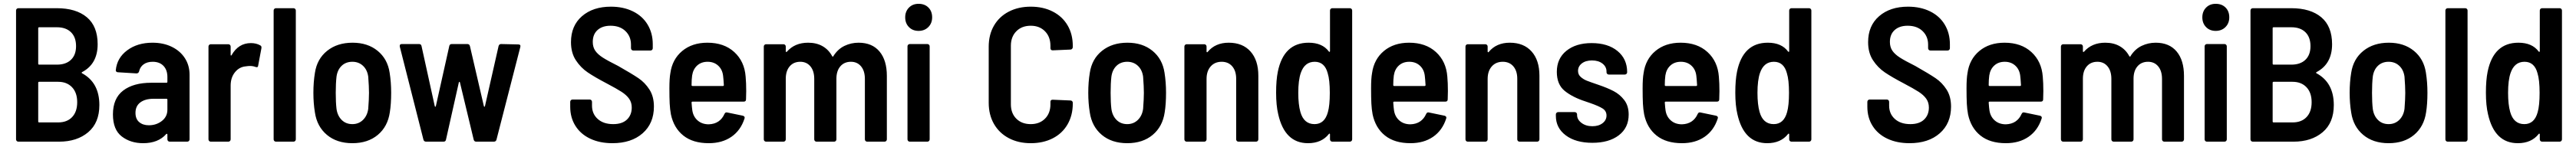

<svg xmlns="http://www.w3.org/2000/svg" viewBox="-20 -743 13482 771"><path d="M289 0H76Q71 0 67.5 -3.5Q64 -7 64 -12V-688Q64 -693 67.5 -696.5Q71 -700 76 -700H277Q378 -700 434.5 -652.5Q491 -605 491 -511Q491 -408 410 -365Q405 -362 409 -359Q500 -310 500 -192Q500 -99 441.5 -49.5Q383 0 289 0ZM180 -595V-409Q180 -404 185 -404H278Q325 -404 351.5 -429.5Q378 -455 378 -501Q378 -548 351.5 -574Q325 -600 278 -600H185Q180 -600 180 -595ZM384 -207Q384 -257 357 -285.5Q330 -314 284 -314H185Q180 -314 180 -309V-106Q180 -101 185 -101H285Q331 -101 357.5 -129Q384 -157 384 -207Z M972 -351V-12Q972 -7 968.5 -3.5Q965 0 960 0H868Q863 0 859.5 -3.5Q856 -7 856 -12V-37Q856 -40 854 -41Q852 -42 850 -40Q808 8 729 8Q663 8 617 -27.5Q571 -63 571 -143Q571 -227 624.5 -268Q678 -309 772 -309H851Q856 -309 856 -314V-339Q856 -376 835.5 -397.5Q815 -419 779 -419Q750 -419 731.5 -405.5Q713 -392 708 -369Q705 -358 694 -358L597 -364Q592 -364 588.5 -367.5Q585 -371 586 -375Q592 -439 645.5 -479Q699 -519 778 -519Q835 -519 879 -497.5Q923 -476 947.5 -438Q972 -400 972 -351ZM856 -168V-220Q856 -225 851 -225H784Q740 -225 714.5 -206Q689 -187 689 -151Q689 -119 708.5 -102.5Q728 -86 759 -86Q798 -86 827 -108.5Q856 -131 856 -168Z M1342 -505Q1350 -501 1348 -490L1331 -399Q1330 -387 1317 -392Q1304 -397 1287 -397Q1280 -397 1266 -395Q1232 -392 1209.5 -364Q1187 -336 1187 -294V-12Q1187 -7 1183.5 -3.5Q1180 0 1175 0H1083Q1078 0 1074.5 -3.5Q1071 -7 1071 -12V-499Q1071 -504 1074.5 -507.5Q1078 -511 1083 -511H1175Q1180 -511 1183.5 -507.5Q1187 -504 1187 -499V-456Q1187 -452 1188.5 -451.5Q1190 -451 1192 -454Q1228 -517 1293 -517Q1321 -517 1342 -505Z M1412 -12V-688Q1412 -693 1415.5 -696.5Q1419 -700 1424 -700H1516Q1521 -700 1524.5 -696.5Q1528 -693 1528 -688V-12Q1528 -7 1524.5 -3.5Q1521 0 1516 0H1424Q1419 0 1415.5 -3.5Q1412 -7 1412 -12Z M1628 -153Q1620 -201 1620 -256Q1620 -313 1628 -361Q1639 -434 1692 -476.5Q1745 -519 1825 -519Q1904 -519 1956 -476.5Q2008 -434 2019 -362Q2027 -312 2027 -257Q2027 -197 2020 -154Q2009 -79 1957 -35.5Q1905 8 1824 8Q1743 8 1691 -35.5Q1639 -79 1628 -153ZM1907 -172Q1911 -224 1911 -256Q1911 -289 1907 -341Q1902 -377 1879.5 -398Q1857 -419 1824 -419Q1790 -419 1768 -398Q1746 -377 1741 -341Q1737 -306 1737 -256Q1737 -205 1741 -172Q1746 -136 1768 -114Q1790 -92 1824 -92Q1857 -92 1879.5 -114Q1902 -136 1907 -172Z M2196 -10 2072 -499V-503Q2072 -512 2083 -512H2173Q2184 -512 2186 -501L2255 -187Q2256 -183 2258 -183Q2260 -183 2261 -187L2331 -501Q2333 -512 2344 -512H2426Q2436 -512 2439 -502L2512 -187Q2513 -183 2515 -183Q2517 -183 2518 -187L2589 -501Q2592 -512 2602 -512L2692 -510Q2706 -510 2703 -497L2578 -10Q2575 0 2564 0H2472Q2462 0 2459 -10L2387 -310Q2386 -314 2384 -314Q2382 -314 2381 -310L2314 -11Q2312 0 2301 0H2210Q2199 0 2196 -10Z M2964 -183V-209Q2964 -214 2967.5 -217.5Q2971 -221 2976 -221H3066Q3071 -221 3074.5 -217.5Q3078 -214 3078 -209V-189Q3078 -146 3108 -119Q3138 -92 3189 -92Q3236 -92 3261 -116Q3286 -140 3286 -179Q3286 -206 3272 -225.5Q3258 -245 3232.5 -261.5Q3207 -278 3154 -306Q3093 -338 3056 -363Q3019 -388 2993.5 -427Q2968 -466 2968 -522Q2968 -608 3025.5 -658Q3083 -708 3177 -708Q3242 -708 3292 -683.5Q3342 -659 3369 -614Q3396 -569 3396 -511V-490Q3396 -485 3392.5 -481.5Q3389 -478 3384 -478H3294Q3289 -478 3285.5 -481.5Q3282 -485 3282 -490V-509Q3282 -552 3253 -580Q3224 -608 3175 -608Q3132 -608 3107 -585.5Q3082 -563 3082 -523Q3082 -496 3095 -477Q3108 -458 3134.5 -441Q3161 -424 3215 -397Q3287 -356 3321 -333Q3355 -310 3378.5 -273.5Q3402 -237 3402 -184Q3402 -96 3343 -44Q3284 8 3185 8Q3119 8 3069 -15.5Q3019 -39 2991.5 -82.5Q2964 -126 2964 -183Z M3885 -265 3884 -222Q3884 -210 3872 -210H3604Q3599 -210 3599 -205Q3601 -177 3603 -164Q3608 -131 3631 -111Q3654 -91 3689 -91Q3719 -92 3739.5 -106Q3760 -120 3771 -145Q3776 -156 3786 -153L3868 -136Q3880 -132 3876 -121Q3856 -59 3807.5 -25.5Q3759 8 3689 8Q3606 8 3556 -32Q3506 -72 3491 -143Q3486 -170 3484.5 -200Q3483 -230 3483 -280Q3483 -332 3488 -359Q3498 -432 3550 -475.5Q3602 -519 3682 -519Q3769 -519 3822.5 -470Q3876 -421 3882 -341Q3885 -308 3885 -265ZM3602 -347Q3599 -325 3599 -297Q3599 -292 3604 -292H3763Q3768 -292 3768 -297Q3766 -331 3764 -346Q3760 -379 3738 -399Q3716 -419 3683 -419Q3650 -419 3628.5 -399.5Q3607 -380 3602 -347Z M4621 -345V-12Q4621 -7 4617.5 -3.5Q4614 0 4609 0H4518Q4513 0 4509.5 -3.5Q4506 -7 4506 -12V-329Q4506 -371 4486 -395Q4466 -419 4433 -419Q4398 -419 4377.5 -395Q4357 -371 4357 -330V-12Q4357 -7 4353.5 -3.5Q4350 0 4345 0H4253Q4248 0 4244.5 -3.5Q4241 -7 4241 -12V-329Q4241 -371 4221 -395Q4201 -419 4168 -419Q4133 -419 4112.5 -395Q4092 -371 4092 -330V-12Q4092 -7 4088.5 -3.5Q4085 0 4080 0H3989Q3984 0 3980.5 -3.5Q3977 -7 3977 -12V-499Q3977 -504 3980.5 -507.5Q3984 -511 3989 -511H4080Q4085 -511 4088.5 -507.5Q4092 -504 4092 -499V-474Q4092 -471 4094 -470.5Q4096 -470 4098 -472Q4139 -519 4209 -519Q4253 -519 4285 -500.5Q4317 -482 4335 -448Q4337 -446 4339 -446Q4341 -446 4342 -450Q4365 -486 4399.5 -502.5Q4434 -519 4473 -519Q4544 -519 4582.5 -473Q4621 -427 4621 -345Z M4717 -652Q4717 -683 4736.5 -703Q4756 -723 4787 -723Q4819 -723 4838.5 -703.5Q4858 -684 4858 -652Q4858 -621 4838 -601Q4818 -581 4787 -581Q4756 -581 4736.5 -601Q4717 -621 4717 -652ZM4729 -12V-500Q4729 -505 4732.5 -508.5Q4736 -512 4741 -512H4833Q4838 -512 4841.5 -508.5Q4845 -505 4845 -500V-12Q4845 -7 4841.5 -3.5Q4838 0 4833 0H4741Q4736 0 4732.5 -3.5Q4729 -7 4729 -12Z M5154 -204V-498Q5154 -561 5181.5 -608.5Q5209 -656 5259 -682Q5309 -708 5374 -708Q5439 -708 5489 -682.5Q5539 -657 5566.5 -610.5Q5594 -564 5594 -502V-496Q5594 -491 5590.5 -487Q5587 -483 5582 -483L5489 -479Q5477 -479 5477 -491V-503Q5477 -550 5448.5 -579Q5420 -608 5374 -608Q5327 -608 5298.5 -579Q5270 -550 5270 -503V-196Q5270 -149 5298.5 -120.5Q5327 -92 5374 -92Q5420 -92 5448.5 -120.5Q5477 -149 5477 -196V-209Q5477 -220 5489 -220L5582 -216Q5587 -216 5590.5 -212.5Q5594 -209 5594 -204V-200Q5594 -138 5566.5 -90.5Q5539 -43 5489 -17.5Q5439 8 5374 8Q5309 8 5259 -18.5Q5209 -45 5181.5 -93Q5154 -141 5154 -204Z M5683 -153Q5675 -201 5675 -256Q5675 -313 5683 -361Q5694 -434 5747 -476.5Q5800 -519 5880 -519Q5959 -519 6011 -476.5Q6063 -434 6074 -362Q6082 -312 6082 -257Q6082 -197 6075 -154Q6064 -79 6012 -35.5Q5960 8 5879 8Q5798 8 5746 -35.5Q5694 -79 5683 -153ZM5962 -172Q5966 -224 5966 -256Q5966 -289 5962 -341Q5957 -377 5934.5 -398Q5912 -419 5879 -419Q5845 -419 5823 -398Q5801 -377 5796 -341Q5792 -306 5792 -256Q5792 -205 5796 -172Q5801 -136 5823 -114Q5845 -92 5879 -92Q5912 -92 5934.5 -114Q5957 -136 5962 -172Z M6565 -346V-12Q6565 -7 6561.5 -3.5Q6558 0 6553 0H6461Q6456 0 6452.5 -3.5Q6449 -7 6449 -12V-330Q6449 -371 6428.5 -395Q6408 -419 6373 -419Q6337 -419 6315.5 -394.5Q6294 -370 6294 -329V-12Q6294 -7 6290.5 -3.5Q6287 0 6282 0H6190Q6185 0 6181.5 -3.5Q6178 -7 6178 -12V-499Q6178 -504 6181.5 -507.5Q6185 -511 6190 -511H6282Q6287 -511 6290.5 -507.5Q6294 -504 6294 -499V-473Q6294 -470 6296 -469Q6298 -468 6300 -471Q6340 -519 6410 -519Q6483 -519 6524 -473Q6565 -427 6565 -346Z M6952 -700H7044Q7049 -700 7052.5 -696.5Q7056 -693 7056 -688V-12Q7056 -7 7052.5 -3.5Q7049 0 7044 0H6952Q6947 0 6943.5 -3.5Q6940 -7 6940 -12V-38Q6940 -41 6938 -42Q6936 -43 6934 -40Q6896 8 6825 8Q6703 8 6669 -144Q6658 -190 6658 -257Q6658 -323 6667 -367Q6698 -519 6828 -519Q6900 -519 6934 -473Q6936 -470 6938 -471Q6940 -472 6940 -475V-688Q6940 -693 6943.5 -696.5Q6947 -700 6952 -700ZM6939 -256Q6939 -324 6928 -359Q6912 -419 6860 -419Q6807 -419 6787 -360Q6774 -322 6774 -256Q6774 -195 6785 -156Q6803 -92 6859 -92Q6912 -92 6929 -155Q6939 -190 6939 -256Z M7557 -265 7556 -222Q7556 -210 7544 -210H7276Q7271 -210 7271 -205Q7273 -177 7275 -164Q7280 -131 7303 -111Q7326 -91 7361 -91Q7391 -92 7411.5 -106Q7432 -120 7443 -145Q7448 -156 7458 -153L7540 -136Q7552 -132 7548 -121Q7528 -59 7479.5 -25.5Q7431 8 7361 8Q7278 8 7228 -32Q7178 -72 7163 -143Q7158 -170 7156.5 -200Q7155 -230 7155 -280Q7155 -332 7160 -359Q7170 -432 7222 -475.5Q7274 -519 7354 -519Q7441 -519 7494.5 -470Q7548 -421 7554 -341Q7557 -308 7557 -265ZM7274 -347Q7271 -325 7271 -297Q7271 -292 7276 -292H7435Q7440 -292 7440 -297Q7438 -331 7436 -346Q7432 -379 7410 -399Q7388 -419 7355 -419Q7322 -419 7300.5 -399.5Q7279 -380 7274 -347Z M8036 -346V-12Q8036 -7 8032.5 -3.5Q8029 0 8024 0H7932Q7927 0 7923.5 -3.5Q7920 -7 7920 -12V-330Q7920 -371 7899.5 -395Q7879 -419 7844 -419Q7808 -419 7786.5 -394.5Q7765 -370 7765 -329V-12Q7765 -7 7761.5 -3.5Q7758 0 7753 0H7661Q7656 0 7652.5 -3.5Q7649 -7 7649 -12V-499Q7649 -504 7652.5 -507.5Q7656 -511 7661 -511H7753Q7758 -511 7761.5 -507.5Q7765 -504 7765 -499V-473Q7765 -470 7767 -469Q7769 -468 7771 -471Q7811 -519 7881 -519Q7954 -519 7995 -473Q8036 -427 8036 -346Z M8122 -135V-143Q8122 -148 8125.5 -151.5Q8129 -155 8134 -155H8221Q8226 -155 8229.5 -151.5Q8233 -148 8233 -143V-140Q8233 -116 8256 -98.5Q8279 -81 8313 -81Q8346 -81 8366.5 -97Q8387 -113 8387 -137Q8387 -161 8366.5 -174Q8346 -187 8303 -202L8277 -211Q8209 -233 8168 -266.5Q8127 -300 8127 -366Q8127 -436 8177 -476.5Q8227 -517 8309 -517Q8394 -517 8444.5 -475.5Q8495 -434 8495 -365V-364Q8495 -359 8491.5 -355.5Q8488 -352 8483 -352H8399Q8394 -352 8390.5 -355.5Q8387 -359 8387 -364V-368Q8387 -393 8366 -409.5Q8345 -426 8311 -426Q8278 -426 8258 -410.5Q8238 -395 8238 -371Q8238 -352 8252 -339.5Q8266 -327 8283.5 -320Q8301 -313 8345 -298Q8392 -282 8424.5 -265Q8457 -248 8480 -218Q8503 -188 8503 -142Q8503 -73 8451.5 -33.5Q8400 6 8313 6Q8226 6 8174 -33Q8122 -72 8122 -135Z M8978 -265 8977 -222Q8977 -210 8965 -210H8697Q8692 -210 8692 -205Q8694 -177 8696 -164Q8701 -131 8724 -111Q8747 -91 8782 -91Q8812 -92 8832.5 -106Q8853 -120 8864 -145Q8869 -156 8879 -153L8961 -136Q8973 -132 8969 -121Q8949 -59 8900.5 -25.5Q8852 8 8782 8Q8699 8 8649 -32Q8599 -72 8584 -143Q8579 -170 8577.5 -200Q8576 -230 8576 -280Q8576 -332 8581 -359Q8591 -432 8643 -475.5Q8695 -519 8775 -519Q8862 -519 8915.5 -470Q8969 -421 8975 -341Q8978 -308 8978 -265ZM8695 -347Q8692 -325 8692 -297Q8692 -292 8697 -292H8856Q8861 -292 8861 -297Q8859 -331 8857 -346Q8853 -379 8831 -399Q8809 -419 8776 -419Q8743 -419 8721.5 -399.5Q8700 -380 8695 -347Z M9355 -700H9447Q9452 -700 9455.5 -696.5Q9459 -693 9459 -688V-12Q9459 -7 9455.5 -3.5Q9452 0 9447 0H9355Q9350 0 9346.5 -3.5Q9343 -7 9343 -12V-38Q9343 -41 9341 -42Q9339 -43 9337 -40Q9299 8 9228 8Q9106 8 9072 -144Q9061 -190 9061 -257Q9061 -323 9070 -367Q9101 -519 9231 -519Q9303 -519 9337 -473Q9339 -470 9341 -471Q9343 -472 9343 -475V-688Q9343 -693 9346.5 -696.5Q9350 -700 9355 -700ZM9342 -256Q9342 -324 9331 -359Q9315 -419 9263 -419Q9210 -419 9190 -360Q9177 -322 9177 -256Q9177 -195 9188 -156Q9206 -92 9262 -92Q9315 -92 9332 -155Q9342 -190 9342 -256Z M9752 -183V-209Q9752 -214 9755.5 -217.5Q9759 -221 9764 -221H9854Q9859 -221 9862.5 -217.5Q9866 -214 9866 -209V-189Q9866 -146 9896 -119Q9926 -92 9977 -92Q10024 -92 10049 -116Q10074 -140 10074 -179Q10074 -206 10060 -225.5Q10046 -245 10020.5 -261.5Q9995 -278 9942 -306Q9881 -338 9844 -363Q9807 -388 9781.5 -427Q9756 -466 9756 -522Q9756 -608 9813.5 -658Q9871 -708 9965 -708Q10030 -708 10080 -683.5Q10130 -659 10157 -614Q10184 -569 10184 -511V-490Q10184 -485 10180.5 -481.5Q10177 -478 10172 -478H10082Q10077 -478 10073.5 -481.5Q10070 -485 10070 -490V-509Q10070 -552 10041 -580Q10012 -608 9963 -608Q9920 -608 9895 -585.5Q9870 -563 9870 -523Q9870 -496 9883 -477Q9896 -458 9922.5 -441Q9949 -424 10003 -397Q10075 -356 10109 -333Q10143 -310 10166.5 -273.5Q10190 -237 10190 -184Q10190 -96 10131 -44Q10072 8 9973 8Q9907 8 9857 -15.5Q9807 -39 9779.5 -82.5Q9752 -126 9752 -183Z M10673 -265 10672 -222Q10672 -210 10660 -210H10392Q10387 -210 10387 -205Q10389 -177 10391 -164Q10396 -131 10419 -111Q10442 -91 10477 -91Q10507 -92 10527.5 -106Q10548 -120 10559 -145Q10564 -156 10574 -153L10656 -136Q10668 -132 10664 -121Q10644 -59 10595.5 -25.5Q10547 8 10477 8Q10394 8 10344 -32Q10294 -72 10279 -143Q10274 -170 10272.5 -200Q10271 -230 10271 -280Q10271 -332 10276 -359Q10286 -432 10338 -475.5Q10390 -519 10470 -519Q10557 -519 10610.5 -470Q10664 -421 10670 -341Q10673 -308 10673 -265ZM10390 -347Q10387 -325 10387 -297Q10387 -292 10392 -292H10551Q10556 -292 10556 -297Q10554 -331 10552 -346Q10548 -379 10526 -399Q10504 -419 10471 -419Q10438 -419 10416.5 -399.5Q10395 -380 10390 -347Z M11409 -345V-12Q11409 -7 11405.5 -3.5Q11402 0 11397 0H11306Q11301 0 11297.5 -3.5Q11294 -7 11294 -12V-329Q11294 -371 11274 -395Q11254 -419 11221 -419Q11186 -419 11165.5 -395Q11145 -371 11145 -330V-12Q11145 -7 11141.5 -3.5Q11138 0 11133 0H11041Q11036 0 11032.5 -3.5Q11029 -7 11029 -12V-329Q11029 -371 11009 -395Q10989 -419 10956 -419Q10921 -419 10900.5 -395Q10880 -371 10880 -330V-12Q10880 -7 10876.5 -3.5Q10873 0 10868 0H10777Q10772 0 10768.5 -3.5Q10765 -7 10765 -12V-499Q10765 -504 10768.5 -507.5Q10772 -511 10777 -511H10868Q10873 -511 10876.5 -507.5Q10880 -504 10880 -499V-474Q10880 -471 10882 -470.5Q10884 -470 10886 -472Q10927 -519 10997 -519Q11041 -519 11073 -500.5Q11105 -482 11123 -448Q11125 -446 11127 -446Q11129 -446 11130 -450Q11153 -486 11187.5 -502.5Q11222 -519 11261 -519Q11332 -519 11370.5 -473Q11409 -427 11409 -345Z M11505 -652Q11505 -683 11524.5 -703Q11544 -723 11575 -723Q11607 -723 11626.5 -703.5Q11646 -684 11646 -652Q11646 -621 11626 -601Q11606 -581 11575 -581Q11544 -581 11524.5 -601Q11505 -621 11505 -652ZM11517 -12V-500Q11517 -505 11520.5 -508.5Q11524 -512 11529 -512H11621Q11626 -512 11629.5 -508.5Q11633 -505 11633 -500V-12Q11633 -7 11629.5 -3.5Q11626 0 11621 0H11529Q11524 0 11520.5 -3.5Q11517 -7 11517 -12Z M11982 0H11769Q11764 0 11760.5 -3.5Q11757 -7 11757 -12V-688Q11757 -693 11760.5 -696.5Q11764 -700 11769 -700H11970Q12071 -700 12127.5 -652.5Q12184 -605 12184 -511Q12184 -408 12103 -365Q12098 -362 12102 -359Q12193 -310 12193 -192Q12193 -99 12134.5 -49.5Q12076 0 11982 0ZM11873 -595V-409Q11873 -404 11878 -404H11971Q12018 -404 12044.5 -429.5Q12071 -455 12071 -501Q12071 -548 12044.5 -574Q12018 -600 11971 -600H11878Q11873 -600 11873 -595ZM12077 -207Q12077 -257 12050 -285.5Q12023 -314 11977 -314H11878Q11873 -314 11873 -309V-106Q11873 -101 11878 -101H11978Q12024 -101 12050.5 -129Q12077 -157 12077 -207Z M12284 -153Q12276 -201 12276 -256Q12276 -313 12284 -361Q12295 -434 12348 -476.5Q12401 -519 12481 -519Q12560 -519 12612 -476.5Q12664 -434 12675 -362Q12683 -312 12683 -257Q12683 -197 12676 -154Q12665 -79 12613 -35.5Q12561 8 12480 8Q12399 8 12347 -35.5Q12295 -79 12284 -153ZM12563 -172Q12567 -224 12567 -256Q12567 -289 12563 -341Q12558 -377 12535.5 -398Q12513 -419 12480 -419Q12446 -419 12424 -398Q12402 -377 12397 -341Q12393 -306 12393 -256Q12393 -205 12397 -172Q12402 -136 12424 -114Q12446 -92 12480 -92Q12513 -92 12535.5 -114Q12558 -136 12563 -172Z M12777 -12V-688Q12777 -693 12780.5 -696.5Q12784 -700 12789 -700H12881Q12886 -700 12889.5 -696.5Q12893 -693 12893 -688V-12Q12893 -7 12889.5 -3.5Q12886 0 12881 0H12789Q12784 0 12780.5 -3.5Q12777 -7 12777 -12Z M13283 -700H13375Q13380 -700 13383.5 -696.5Q13387 -693 13387 -688V-12Q13387 -7 13383.5 -3.5Q13380 0 13375 0H13283Q13278 0 13274.5 -3.5Q13271 -7 13271 -12V-38Q13271 -41 13269 -42Q13267 -43 13265 -40Q13227 8 13156 8Q13034 8 13000 -144Q12989 -190 12989 -257Q12989 -323 12998 -367Q13029 -519 13159 -519Q13231 -519 13265 -473Q13267 -470 13269 -471Q13271 -472 13271 -475V-688Q13271 -693 13274.5 -696.5Q13278 -700 13283 -700ZM13270 -256Q13270 -324 13259 -359Q13243 -419 13191 -419Q13138 -419 13118 -360Q13105 -322 13105 -256Q13105 -195 13116 -156Q13134 -92 13190 -92Q13243 -92 13260 -155Q13270 -190 13270 -256Z"/></svg>

Font: Barlow Semi Condensed SemiBold
Style: Regular
Weight: 600
Width: 4
Designer: Jeremy Tribby
Foundry: Tribby Type
Version: Version 1.408